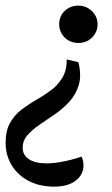

<svg xmlns="http://www.w3.org/2000/svg" viewBox="-31 -451 406 693"><path d="M210 -236.3 252 -226.6Q263.7 -178.7 253.4 -144.5Q243.2 -110.4 220.2 -85Q197.3 -59.6 168.5 -39.6Q139.6 -19.5 112.8 -1.5Q85.9 16.6 68.4 36.6Q50.8 56.6 50.8 82Q50.8 108.4 73.2 123.5Q95.7 138.7 137.7 138.7Q163.1 138.7 195.8 132.3Q228.5 126 263.7 114.3Q275.4 143.6 266.6 168.5Q257.8 193.4 231.4 208Q205.1 222.7 165 222.7Q112.3 222.7 72.8 202.1Q33.2 181.6 11.2 145.5Q-10.7 109.4 -10.7 64.5Q-10.7 21.5 4.9 -6.8Q20.5 -35.2 45.9 -54.7Q71.3 -74.2 99.6 -90.3Q127.9 -106.4 152.8 -125Q177.7 -143.6 193.8 -169.9Q210 -196.3 210 -236.3ZM252 -430.7Q271.5 -430.7 287.1 -421.4Q302.7 -412.1 312 -397Q321.3 -381.8 321.3 -363.3Q321.3 -344.7 312 -329.1Q302.7 -313.5 287.1 -304.7Q271.5 -295.9 252 -295.9Q232.4 -295.9 216.8 -304.7Q201.2 -313.5 191.9 -329.1Q182.6 -344.7 182.6 -363.3Q182.6 -392.6 202.6 -411.6Q222.7 -430.7 252 -430.7Z"/></svg>

Font: Crimson Pro Medium
Style: Italic
Weight: 500
Italic angle: -12°
Designer: Jacques Le Bailly
Foundry: Baron von Fonthausen
Version: Version 1.003